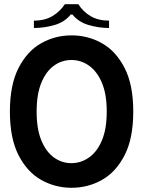

<svg xmlns="http://www.w3.org/2000/svg" viewBox="-20 -880 679 912"><path d="M27 -350Q27 -477 68 -557Q109 -637 175.5 -674.5Q242 -712 320 -712Q398 -712 464.5 -674.5Q531 -637 572 -557Q613 -477 613 -350Q613 -223 572 -143Q531 -63 464.5 -25.5Q398 12 320 12Q242 12 175.5 -25.5Q109 -63 68 -143Q27 -223 27 -350ZM154 -350Q154 -268 176 -214Q198 -160 235.5 -132.5Q273 -105 319 -105Q365 -105 403.5 -132.5Q442 -160 464.5 -214Q487 -268 487 -350Q487 -433 464 -487Q441 -541 403 -568Q365 -595 320 -595Q273 -595 235.5 -567.5Q198 -540 176 -486Q154 -432 154 -350ZM288 -860H352Q375 -824 411 -803Q447 -782 498 -782V-747Q450 -747 401.5 -761Q353 -775 324 -811H316Q287 -775 238.5 -761Q190 -747 141 -747V-782Q193 -782 229 -803.5Q265 -825 288 -860Z"/></svg>

Font: Phudu Medium
Style: Regular
Weight: 500
Version: Version 1.005;gftools[0.9.23]